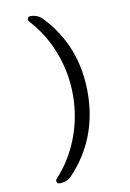

<svg xmlns="http://www.w3.org/2000/svg" viewBox="-98 -830 697 1028"><g transform="rotate(-10 250.0 -315.5)"><path d="M140.6 139.6Q129.9 139.6 126 129.9Q122.1 120.1 129.9 112.3Q208 28.3 250.5 -83Q293 -194.3 293 -314.9Q293 -435.5 250.5 -546.9Q208 -658.2 129.9 -742.2Q123 -750 127 -759.8Q130.9 -769.5 140.6 -769.5Q179.7 -769.5 206.1 -743.2Q373 -568.4 373 -314.9Q373 -61.5 206.1 113.3Q179.7 139.6 140.6 139.6Z"/></g></svg>

Font: Rounded Mgen+ 1mn regular
Style: Regular
Weight: 400
Designer: [Source Han Sans]
Ryoko NISHIZUKA  (kana & ideographs); Paul D. Hunt (Latin, Greek & Cyrillic); Wenlong ZHANG  (bopomofo
Version: Version 1.059.20150602